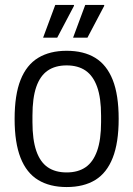

<svg xmlns="http://www.w3.org/2000/svg" viewBox="-20 -743 538 775"><path d="M249 12Q181 12 134 -16.5Q87 -45 63 -106Q39 -167 39 -263Q39 -360 63 -420.5Q87 -481 134 -509.5Q181 -538 249 -538Q318 -538 364.5 -509.5Q411 -481 435 -420.5Q459 -360 459 -263Q459 -167 435 -106Q411 -45 364.5 -16.5Q318 12 249 12ZM249 -47Q295 -47 325.5 -68Q356 -89 372 -134Q388 -179 388 -250V-276Q388 -348 372 -392.5Q356 -437 325.5 -458Q295 -479 249 -479Q203 -479 172.5 -458Q142 -437 126.5 -392.5Q111 -348 111 -276V-250Q111 -179 126.5 -134Q142 -89 172.5 -68Q203 -47 249 -47ZM154 -591 203 -723H278L279 -720L211 -591ZM275 -591 324 -723H400L401 -720L333 -591Z"/></svg>

Font: Archivo SemiCondensed Light
Style: Regular
Weight: 300
Width: 4
Designer: Hector Gatti
Foundry: Omnibus-Type
Version: Version 2.001